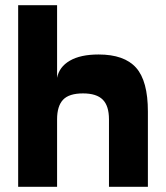

<svg xmlns="http://www.w3.org/2000/svg" viewBox="-20 -720 640 740"><path d="M50 0H200V-700H50ZM200 -420V-260Q200 -311 223 -335.5Q246 -360 300 -360Q352 -360 376 -336Q400 -312 400 -260V0H550V-290Q550 -408 504.5 -459Q459 -510 360 -510Q290 -510 249 -486Q208 -462 200 -420Z"/></svg>

Font: Millimetre
Style: Bold
Weight: 800
Designer: Jérémy Landes
Version: Version 1.0